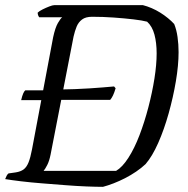

<svg xmlns="http://www.w3.org/2000/svg" viewBox="-28 -724 728 744"><path d="M54 -336Q58 -353 62 -362Q66 -371 70 -374H136L196 -377Q266 -378 318.5 -381.5Q371 -385 414 -389L420 -382Q415 -365 410 -354.5Q405 -344 399 -337H188L128 -336ZM371 0Q346 0 307.5 -1.5Q269 -3 224.5 -6.5Q180 -10 135.5 -13.5Q91 -17 53.5 -21.5Q16 -26 -8 -30Q-5 -38 -2 -43.5Q1 -49 5 -52L33 -56Q52 -59 63.5 -67.5Q75 -76 82.5 -94.5Q90 -113 96 -145L178 -580Q186 -617 196.5 -635Q207 -653 213 -657H124Q121 -661 119.5 -665.5Q118 -670 118 -675Q124 -681 137 -687.5Q150 -694 163 -699Q176 -704 182 -704H526Q542 -700 559.5 -692.5Q577 -685 593 -675Q609 -665 623 -653.5Q637 -642 647 -631Q656 -609 660 -580.5Q664 -552 664 -522Q664 -471 653.5 -409Q643 -347 625.5 -284.5Q608 -222 585 -170Q562 -118 536 -88Q520 -73 499.5 -59Q479 -45 456.5 -33.5Q434 -22 412 -13.5Q390 -5 371 0ZM141 -62H422Q446 -76 469.5 -112.5Q493 -149 512.5 -200Q532 -251 547 -308.5Q562 -366 570.5 -420Q579 -474 579 -517Q579 -558 570.5 -590Q562 -622 542 -640Q523 -645 489 -649Q455 -653 413 -656Q371 -659 329 -659Q304 -659 290 -648.5Q276 -638 269 -621Q262 -604 257 -582L168 -125Q163 -100 155 -84.5Q147 -69 141 -62Z"/></svg>

Font: Texturina 12pt ExtraLight
Style: Italic
Weight: 250
Italic angle: -11°
Designer: Guillermo Torres Carreño
Foundry: Omnibus-Type
Version: Version 1.002